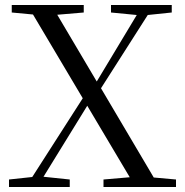

<svg xmlns="http://www.w3.org/2000/svg" viewBox="-20 -748 740 768"><path d="M424 -698 527 -688 367 -422 209 -689 315 -698V-728H27V-698L112 -690L311 -355L109 -40L16 -30V0H259V-30L154 -41L329 -325L499 -39L394 -30V0H684V-30L595 -38L384 -395L571 -688L667 -698V-728H424Z"/></svg>

Font: Noto Serif CJK KR
Style: Regular
Weight: 400
Designer: Ryoko NISHIZUKA 西塚涼子 (kana & ideographs); Frank Grießhammer (Latin, Greek & Cyrillic); Wenlong ZHANG 张文龙 (bopomofo); San
Foundry: Adobe
Version: Version 2.001;hotconv 1.1.0;makeotfexe 2.6.0